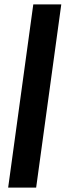

<svg xmlns="http://www.w3.org/2000/svg" viewBox="-20 -851 298 871"><path d="M17 0 131 -831H258L144 0Z"/></svg>

Font: Merriweather 36pt SemiBold
Style: Italic
Weight: 600
Italic angle: -7.8°
Version: Version 2.101